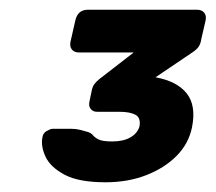

<svg xmlns="http://www.w3.org/2000/svg" viewBox="-20 -720 444 395"><path d="M197 -345Q142 -345 113 -360.5Q84 -376 74 -397Q64 -418 67 -436Q68 -446 76 -450.5Q84 -455 88 -455H127Q136 -455 144 -453Q152 -451 159 -449Q167 -447 171 -442Q175 -437 183 -433Q191 -429 211 -429Q234 -429 248.5 -437.5Q263 -446 267 -460Q270 -478 258.5 -484Q247 -490 226 -490H180Q171 -490 166.5 -496Q162 -502 164 -511L169 -535Q171 -543 174.5 -547.5Q178 -552 184 -557L255 -612H143Q133 -612 128 -618Q123 -624 125 -634L135 -678Q140 -700 161 -700H385Q395 -700 400 -694Q405 -688 403 -678L394 -639Q393 -631 389 -624.5Q385 -618 374 -611L300 -561Q344 -553 364 -528Q384 -503 375 -458Q368 -424 343 -399Q318 -374 280.5 -359.5Q243 -345 197 -345Z"/></svg>

Font: Rubik Light
Style: Bold Italic
Weight: 700
Italic angle: -12°
Version: Version 2.104